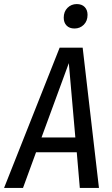

<svg xmlns="http://www.w3.org/2000/svg" viewBox="-49 -923 551 943"><path d="M343 0 328 -175H128L64 0H-29L244 -689H357L437 0ZM155 -248H321L289 -613ZM264 -836Q264 -866 282.5 -884.5Q301 -903 328 -903Q353 -903 367 -888.5Q381 -874 381 -850Q381 -820 362.5 -801.5Q344 -783 317 -783Q292 -783 278 -797.5Q264 -812 264 -836Z"/></svg>

Font: Fira Sans Extra Condensed
Style: Italic
Weight: 400
Width: 3
Italic angle: -8°
Designer: Carrois Corporate & Edenspiekermann AG
Foundry: Carrois Corporate GbR & Edenspiekermann AG
Version: Version 4.203